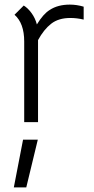

<svg xmlns="http://www.w3.org/2000/svg" viewBox="-20 -530 407 833"><path d="M343 -501V-445Q314 -452 285 -452Q234 -452 202 -427Q170 -402 145 -356V0H85V-350Q85 -429 43 -466L83 -506Q101 -495 117 -473Q133 -451 140 -424Q168 -470 196 -487Q231 -510 283 -510Q313 -510 343 -501ZM80 76H144L94 283H40Z"/></svg>

Font: Bellota
Style: Regular
Weight: 400
Designer: Kemie Guaida
Foundry: Kemie Guaida
Version: Version 4.001